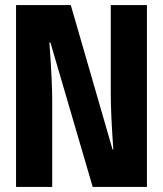

<svg xmlns="http://www.w3.org/2000/svg" viewBox="-20 -734 640 754"><path d="M43 0V-714H258L422 -147H425Q415 -288 415 -365V-714H557V0H344L178 -567H174Q180 -482 182.5 -430.5Q185 -379 185 -343V0Z"/></svg>

Font: Noto Sans Mono ExtraBold
Style: Regular
Weight: 800
Designer: Monotype Design Team
Foundry: Monotype Imaging Inc.
Version: Version 2.014